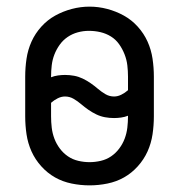

<svg xmlns="http://www.w3.org/2000/svg" viewBox="-20 -551 540 579"><path d="M250 8Q223 8 196 2.5Q169 -3 146 -16Q123 -29 104.5 -49.5Q86 -70 75 -94.5Q64 -119 60 -146Q56 -173 56 -200V-320Q56 -347 60 -374Q64 -401 75 -425.5Q86 -450 104.5 -470.5Q123 -491 146.5 -504Q170 -517 196.5 -524Q223 -531 250 -531Q277 -531 303.5 -524Q330 -517 353.5 -504Q377 -491 395.5 -470.5Q414 -450 425 -425.5Q436 -401 440 -374Q444 -347 444 -320V-200Q444 -173 440 -146Q436 -119 425 -94.5Q414 -70 395.5 -49.5Q377 -29 354 -16Q331 -3 304 2.5Q277 8 250 8ZM324 -260Q335 -260 346 -265.5Q357 -271 366 -279V-320Q366 -337 364 -354Q362 -371 355.5 -387.5Q349 -404 339 -418Q329 -432 314.5 -441Q300 -450 283 -454Q266 -458 248 -458Q231 -458 214.5 -453.5Q198 -449 184 -439.5Q170 -430 160 -416Q150 -402 144 -386.5Q138 -371 136 -354Q134 -337 134 -320V-318Q144 -322 155 -323.5Q166 -325 176 -325Q190 -325 203.5 -322.5Q217 -320 229.5 -314Q242 -308 253.5 -300Q265 -292 275.5 -283Q286 -274 298 -267Q310 -260 324 -260ZM250 -62Q267 -62 284 -66Q301 -70 315 -79.5Q329 -89 339.5 -103Q350 -117 356 -133Q362 -149 364 -166Q366 -183 366 -200V-202Q356 -198 345 -196.5Q334 -195 324 -195Q310 -195 296.5 -197.5Q283 -200 270.5 -206Q258 -212 246.5 -220Q235 -228 224.5 -237Q214 -246 202 -253Q190 -260 176 -260Q165 -260 154 -254.5Q143 -249 134 -241V-200Q134 -183 136 -166Q138 -149 144 -133Q150 -117 160.5 -103Q171 -89 185 -79.5Q199 -70 216 -66Q233 -62 250 -62Z"/></svg>

Font: Zed Mono
Style: Regular
Weight: 400
Monospace: yes
Designer: Belleve Invis
Foundry: Belleve Invis
Version: Version 1.0.0; ttfautohint (v1.8.4)